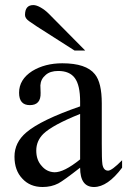

<svg xmlns="http://www.w3.org/2000/svg" viewBox="-20 -728 502 757"><path d="M147.9 9.3Q98.1 9.3 67.9 -23.9Q37.1 -56.2 37.1 -110.4Q37.1 -166.5 84 -206.1Q141.1 -254.9 295.9 -308.6V-327.6Q295.9 -392.1 274.9 -420.4Q254.4 -448.2 209.5 -448.2Q177.2 -448.2 159.7 -432.1Q140.6 -416 139.2 -391.6L140.1 -361.8Q141.6 -313.5 97.7 -313.5Q55.2 -313.5 55.2 -362.3Q55.2 -414.6 106.9 -447.8Q157.2 -478.5 225.6 -478.5Q319.8 -478.5 354 -435.5Q381.3 -402.3 381.3 -320.3V-161.1Q381.3 -130.9 381.8 -110.8Q382.3 -90.8 383.8 -80.1Q388.2 -55.2 406.2 -55.2Q420.9 -55.2 461.4 -96.2V-66.9Q404.3 9.3 350.6 9.3Q295.9 9.3 295.9 -66.9Q231 -16.1 210 -4.9Q182.6 9.3 147.9 9.3ZM194.3 -48.8Q231.9 -47.9 295.9 -99.6V-278.8Q187.5 -235.4 150.9 -200.2Q123 -172.4 123 -134.3Q123 -97.2 144 -74.2Q163.6 -50.3 194.3 -48.8ZM273.9 -528.8 124 -624.5Q111.3 -632.8 95 -644.3Q78.6 -655.8 78.6 -668.9Q78.6 -708 111.3 -708Q124 -708 140.9 -698.2Q157.7 -688.5 171.9 -674.3L315.9 -528.8Z"/></svg>

Font: Nuosu SIL
Style: Regular
Weight: 400
Designer: Peter Constable, Alex Kotlar, Peter Martin
Foundry: SIL International
Version: Version 2.300